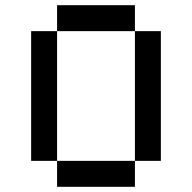

<svg xmlns="http://www.w3.org/2000/svg" viewBox="-20 -720 740 740"><path d="M200 -700V-600H500V-700ZM100 -100H200V-600H100ZM200 0H500V-100H200ZM500 -100H600V-600H500Z"/></svg>

Font: FT88
Style: Regular
Weight: 400
Designer: Ange Degheest & Mandy Elbé
Foundry: Velvetyne Type Foundry
Version: Version 1.000;FEAKit 1.0